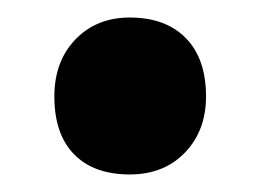

<svg xmlns="http://www.w3.org/2000/svg" viewBox="-20 -188 297 219"><path d="M42 -78Q42 -118 66 -143Q90 -168 128 -168Q169 -168 192 -144.5Q215 -121 215 -78Q215 -39 191 -14Q167 11 128 11Q87 11 64.5 -12Q42 -35 42 -78Z"/></svg>

Font: Mach
Style: Bold
Weight: 700
Version: Version 1.002